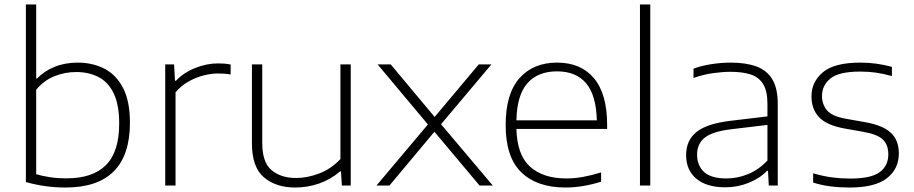

<svg xmlns="http://www.w3.org/2000/svg" viewBox="-20 -828 4078 857"><path d="M272 9Q181.5 9 95.5 -15.5V-808H141.5V-477.5H145Q177 -510.5 223.2 -529.5Q269.5 -548.5 327 -548.5Q392.5 -548.5 445.2 -521.8Q498 -495 529 -436Q560 -377 560 -280.5Q560 9 272 9ZM277 -32Q394 -32 453 -91.2Q512 -150.5 512 -276Q512 -361.5 487 -412.2Q462 -463 418.5 -484.8Q375 -506.5 320 -506.5Q270 -506.5 223.2 -488Q176.5 -469.5 141.5 -427.5V-50.5Q168 -42.5 202.2 -37.2Q236.5 -32 277 -32Z M717.5 0V-540.5H757L761 -467.5H765.5Q799 -503.5 850.5 -524.2Q902 -545 953 -545Q968.5 -545 981.2 -544Q994 -543 1009.5 -540V-495.5Q996 -498 981.8 -499Q967.5 -500 952 -500Q923 -500 888.5 -491.2Q854 -482.5 821.2 -464Q788.5 -445.5 763.5 -416V0Z M1297.5 9Q1211.5 9 1158 -36.5Q1104.5 -82 1104.5 -188.5V-540.5H1150.5V-190.5Q1150.5 -103 1192.5 -68.2Q1234.5 -33.5 1301.5 -33.5Q1352.5 -33.5 1405.5 -54Q1458.5 -74.5 1499.5 -118V-540.5H1545.5V0H1506L1502 -63H1498Q1457 -27.5 1405.2 -9.2Q1353.5 9 1297.5 9Z M1660.5 0 1890 -272.5 1665.5 -540.5H1724L1920 -306L2117 -540.5H2173.5L1948.5 -273.5L2179.5 0H2120.5L1919 -240L1718.5 0Z M2504 9Q2377.5 9 2307.2 -58.5Q2237 -126 2237 -270Q2237 -409 2298.5 -478.8Q2360 -548.5 2466.5 -548.5Q2573 -548.5 2631.5 -478.5Q2690 -408.5 2690 -269.5V-252.5H2285Q2288 -136 2346.2 -83.8Q2404.5 -31.5 2508 -31.5Q2544.5 -31.5 2583 -38.5Q2621.5 -45.5 2663 -58.5V-17Q2579.5 9 2504 9ZM2466 -509.5Q2381.5 -509.5 2334.5 -457Q2287.5 -404.5 2285 -291H2644Q2641 -403.5 2596 -456.5Q2551 -509.5 2466 -509.5Z M2836.5 0V-808H2882.5V0Z M3217.5 8Q3134 8 3088.2 -30.2Q3042.5 -68.5 3042.5 -135.5Q3042.5 -202 3089.2 -239.2Q3136 -276.5 3242.5 -289L3405.5 -308.5V-364.5Q3405.5 -421.5 3386.2 -452.8Q3367 -484 3330.2 -495.8Q3293.5 -507.5 3240.5 -507.5Q3205.5 -507.5 3162.5 -501.5Q3119.5 -495.5 3075.5 -480V-521.5Q3111.5 -535 3156 -541.8Q3200.5 -548.5 3242 -548.5Q3308.5 -548.5 3355.2 -531.8Q3402 -515 3426.8 -474.8Q3451.5 -434.5 3451.5 -364V0H3411.5L3408 -65.5H3403.5Q3373 -33 3323 -12.5Q3273 8 3217.5 8ZM3091.5 -138.5Q3091.5 -88.5 3123 -60Q3154.5 -31.5 3222 -31.5Q3273 -31.5 3320.5 -51.5Q3368 -71.5 3405.5 -111.5V-270.5L3243 -251Q3160.5 -241 3126 -213.8Q3091.5 -186.5 3091.5 -138.5Z M3772.5 9Q3727.5 9 3687.8 4Q3648 -1 3609.5 -13V-54.5Q3656 -41 3694.8 -36Q3733.5 -31 3775 -31Q3868 -31 3906.5 -59.5Q3945 -88 3945 -139Q3945 -181 3921.5 -204.5Q3898 -228 3834 -239.5L3749 -254.5Q3669.5 -269 3635.8 -305Q3602 -341 3602 -398Q3602 -462.5 3653 -505.5Q3704 -548.5 3820 -548.5Q3893 -548.5 3961 -529.5V-488.5Q3921.5 -499.5 3888.8 -504Q3856 -508.5 3820 -508.5Q3724 -508.5 3686.5 -477.5Q3649 -446.5 3649 -399.5Q3649 -363.5 3670.5 -336.5Q3692 -309.5 3755 -298L3840 -283Q3920.5 -269 3956.2 -235.5Q3992 -202 3992 -143Q3992 -74 3938.8 -32.5Q3885.5 9 3772.5 9Z"/></svg>

Font: Encode Sans Exp XLt
Style: Regular
Weight: 200
Width: 7
Designer: Multiple Designers
Foundry: Impallari Type
Version: Version 3.002; ttfautohint (v1.8.3) -l 8 -r 50 -G 200 -x 14 